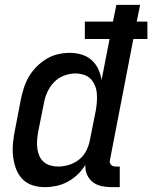

<svg xmlns="http://www.w3.org/2000/svg" viewBox="-20 -760 628 792"><path d="M165 12Q137 12 112 3.5Q87 -5 70 -24Q53 -43 44.5 -68Q36 -93 33.5 -119.5Q31 -146 34 -174Q37 -202 43 -230L66 -350Q71 -374 78.5 -397.5Q86 -421 99 -443.5Q112 -466 131 -485Q150 -504 172.5 -517.5Q195 -531 219.5 -536.5Q244 -542 268 -542Q293 -542 316.5 -535Q340 -528 357.5 -512.5Q375 -497 385 -475.5Q395 -454 399 -430L432 -599H330V-671H446L460 -740H558L544 -671H588V-599H530L434 -102Q432 -96 433 -90.5Q434 -85 437.5 -81Q441 -77 446 -75Q451 -73 457 -73H474V12H440Q419 12 398.5 7.5Q378 3 362.5 -9Q347 -21 339 -39.5Q331 -58 332 -80Q319 -58 300 -40Q281 -22 258.5 -10Q236 2 212 7Q188 12 165 12ZM220 -73Q242 -73 265 -80Q288 -87 307 -102.5Q326 -118 336.5 -139.5Q347 -161 351 -183L375 -303Q378 -321 379.5 -339Q381 -357 379.5 -374.5Q378 -392 371.5 -407.5Q365 -423 354 -434.5Q343 -446 326 -451.5Q309 -457 291 -457Q268 -457 244 -448Q220 -439 202.5 -420.5Q185 -402 175 -379.5Q165 -357 161 -334L137 -214Q134 -197 133 -180Q132 -163 134 -147Q136 -131 142.5 -116.5Q149 -102 160.5 -92Q172 -82 187.5 -77.5Q203 -73 220 -73Z"/></svg>

Font: Lode Dark Term
Style: Bold Italic
Weight: 700
Italic angle: -11°
Monospace: yes
Designer: Belleve Invis
Foundry: Belleve Invis
Version: Version 29.2.0